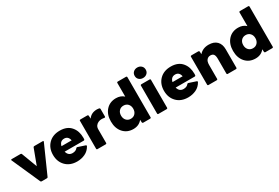

<svg xmlns="http://www.w3.org/2000/svg" viewBox="72 -1878 4320 2978"><g transform="rotate(-30 2232.5 -389.0)"><path d="M354 0H259Q246 0 241 -12Q15 -515 15 -520Q15 -531 29 -531H188Q202 -531 206 -519L311 -241L415 -519Q420 -531 433 -531H584Q598 -531 598 -520Q598 -515 372 -12Q368 0 354 0Z M894 10Q767 10 691.5 -67Q616 -144 616 -266Q616 -388 691.5 -464.5Q767 -541 894 -541Q1027 -541 1095 -457Q1158 -381 1158 -260Q1158 -248 1156.5 -234Q1155 -220 1140 -220H798Q820 -139 895 -139Q954 -139 983 -177Q990 -185 999 -185Q1002 -185 1132 -141Q1142 -137 1142 -129Q1142 -125 1140 -120Q1102 -52 1036 -21Q970 10 894 10ZM980 -318Q963 -400 892 -400Q817 -400 798 -318Z M1407 0H1259Q1244 0 1243 -16V-516Q1243 -530 1259 -531H1384Q1399 -531 1401 -516L1404 -462Q1455 -538 1560 -538Q1581 -538 1596.5 -534Q1612 -530 1612 -516V-379Q1612 -366 1598 -366Q1592 -366 1587 -367Q1570 -371 1543 -371Q1517 -371 1489 -359.5Q1461 -348 1442 -323Q1423 -298 1423 -259V-16Q1423 -1 1407 0Z M1900 10Q1789 10 1721 -66Q1653 -142 1653 -266Q1653 -390 1721 -465.5Q1789 -541 1900 -541Q1984 -541 2039 -490V-734Q2039 -749 2055 -750H2203Q2218 -750 2219 -734V-16Q2219 -1 2203 0H2077Q2064 0 2061 -16L2059 -63Q2001 10 1900 10ZM1944 -148Q1993 -148 2023 -181Q2053 -214 2053 -266Q2053 -318 2023 -350.5Q1993 -383 1944 -383Q1895 -383 1865 -350.5Q1835 -318 1835 -266Q1835 -214 1865 -181Q1895 -148 1944 -148Z M2425 -601Q2383 -601 2354.5 -626.5Q2326 -652 2326 -694Q2326 -736 2354.5 -762Q2383 -788 2425 -788Q2467 -788 2495.5 -762Q2524 -736 2524 -694Q2524 -652 2495.5 -626.5Q2467 -601 2425 -601ZM2499 0H2351Q2336 0 2335 -16V-516Q2335 -530 2351 -531H2499Q2514 -531 2515 -516V-16Q2515 -1 2499 0Z M2882 10Q2755 10 2679.5 -67Q2604 -144 2604 -266Q2604 -388 2679.5 -464.5Q2755 -541 2882 -541Q3015 -541 3083 -457Q3146 -381 3146 -260Q3146 -248 3144.5 -234Q3143 -220 3128 -220H2786Q2808 -139 2883 -139Q2942 -139 2971 -177Q2978 -185 2987 -185Q2990 -185 3120 -141Q3130 -137 3130 -129Q3130 -125 3128 -120Q3090 -52 3024 -21Q2958 10 2882 10ZM2968 -318Q2951 -400 2880 -400Q2805 -400 2786 -318Z M3740 0H3592Q3577 0 3576 -16V-279Q3576 -335 3558 -359Q3540 -383 3500 -383Q3461 -383 3436 -354Q3411 -325 3411 -266V-16Q3411 -1 3395 0H3247Q3232 0 3231 -16V-516Q3231 -530 3247 -531H3372Q3387 -531 3389 -516L3391 -469Q3454 -541 3559 -541Q3654 -541 3705 -489.5Q3756 -438 3756 -346V-16Q3756 -1 3740 0Z M4088 10Q3977 10 3909 -66Q3841 -142 3841 -266Q3841 -390 3909 -465.5Q3977 -541 4088 -541Q4172 -541 4227 -490V-734Q4227 -749 4243 -750H4391Q4406 -750 4407 -734V-16Q4407 -1 4391 0H4265Q4252 0 4249 -16L4247 -63Q4189 10 4088 10ZM4132 -148Q4181 -148 4211 -181Q4241 -214 4241 -266Q4241 -318 4211 -350.5Q4181 -383 4132 -383Q4083 -383 4053 -350.5Q4023 -318 4023 -266Q4023 -214 4053 -181Q4083 -148 4132 -148Z"/></g></svg>

Font: YamahaIndonesia935. App XBold
Style: Regular
Weight: 800
Designer: Dalton Maag Ltd
Foundry: Dalton Maag Ltd
Version: Version 1.002; January 01, 2024; Regular/Italic